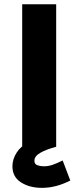

<svg xmlns="http://www.w3.org/2000/svg" viewBox="-20 -691 370 904"><path d="M84.5 0V-671H244.5V0ZM311 159Q277.5 176 244.2 184.8Q211 193.5 177 193.5Q119.5 193.5 79 167.8Q38.5 142 38.5 92Q38.5 59.5 57.8 28.5Q77 -2.5 113 -19.5L244.5 0Q197.5 12.5 169.8 28.5Q142 44.5 142 66Q142 82.5 156.8 87.2Q171.5 92 186 92Q206 92 225.5 85.8Q245 79.5 275 64.5Z"/></svg>

Font: Karla ExtraBold
Style: Regular
Weight: 800
Designer: Jonathan Pinhorn
Version: Version 2.001